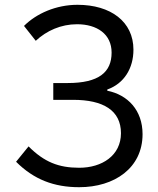

<svg xmlns="http://www.w3.org/2000/svg" viewBox="-20 -767 659 800"><path d="M310 13C457 13 574 -67 574 -208C574 -308 512 -372 427 -389V-394C497 -419 536 -482 536 -560C536 -677 441 -747 303 -747C214 -747 132 -711 80 -659L129 -597C174 -639 234 -666 301 -666C384 -666 445 -625 445 -548C445 -466 392 -421 262 -421H202V-351H285C410 -351 484 -307 484 -212C484 -119 405 -68 310 -68C224 -68 164 -92 99 -157L47 -93C121 -19 205 13 310 13Z"/></svg>

Font: Source Han Sans TC
Style: Regular
Weight: 400
Designer: Ryoko NISHIZUKA 西塚涼子 (kana, bopomofo & ideographs); Paul D. Hunt (Latin, Greek & Cyrillic); Sandoll Communications 산돌커뮤니
Foundry: Adobe
Version: Version 2.002;hotconv 1.0.116;makeotfexe 2.5.65601